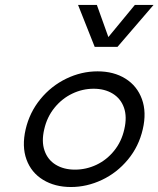

<svg xmlns="http://www.w3.org/2000/svg" viewBox="-20 -751 645 782"><path d="M84.5 -224.6Q100.6 -293.5 144.5 -347.2Q188.5 -400.9 250 -430.7Q311.5 -460.4 377.4 -460.4Q443.4 -460.4 491 -430.7Q538.6 -400.9 558.1 -347.2Q577.6 -293.5 561.5 -224.6Q545.4 -154.3 500.7 -100.6Q456.1 -46.9 394.8 -18.1Q333.5 10.7 269 10.7Q203.6 10.7 155.5 -18.6Q107.4 -47.9 87.9 -101.3Q68.4 -154.8 84.5 -224.6ZM285.2 -60.1Q331.1 -60.1 372.8 -79.8Q414.6 -99.6 444.8 -137Q475.1 -174.3 486.3 -224.6Q498 -274.9 485.1 -312Q472.2 -349.1 439.5 -369.4Q406.7 -389.6 361.3 -389.6Q315.9 -389.6 274.2 -369.6Q232.4 -349.6 201.9 -312Q171.4 -274.4 160.2 -224.6Q148.4 -174.8 161.4 -137.5Q174.3 -100.1 207 -80.1Q239.7 -60.1 285.2 -60.1ZM297.9 -731H374.5L421.4 -600.1L529.3 -731H605.5L458.5 -560.1H365.7Z"/></svg>

Font: Glacial Indifference
Style: Italic
Weight: 400
Designer: Alfredo Marco Pradil
Foundry: Alfredo Marco Pradil
Version: Version 1.312